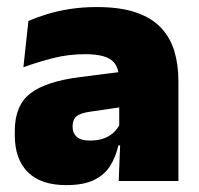

<svg xmlns="http://www.w3.org/2000/svg" viewBox="-20 -526 578 558"><path d="M498.5 0H325L330 -126L326.5 -130.5V-283.5L325 -301.5Q325 -336 302.8 -352.2Q280.5 -368.5 227 -368.5Q178.5 -368.5 133.8 -357Q89 -345.5 48 -330.5L62.5 -465Q87.5 -476 118 -485.2Q148.5 -494.5 184.5 -500Q220.5 -505.5 261 -505.5Q329.5 -505.5 375.2 -489.8Q421 -474 448 -445.2Q475 -416.5 486.8 -377Q498.5 -337.5 498.5 -290ZM172.5 12Q98.5 12 60.8 -25.8Q23 -63.5 23 -133V-145.5Q23 -219.5 68.2 -254.5Q113.5 -289.5 213 -302L338.5 -318L349 -217L242.5 -201.5Q213.5 -197.5 202.2 -187.8Q191 -178 191 -159V-157Q191 -139.5 202.8 -128.5Q214.5 -117.5 242 -117.5Q265 -117.5 281.8 -123.8Q298.5 -130 309.8 -140.5Q321 -151 327.5 -163.5L352.5 -103.5H324Q316.5 -70 300.2 -44Q284 -18 253.5 -3Q223 12 172.5 12Z"/></svg>

Font: Anek Devanagari ExtraBold
Style: Regular
Weight: 800
Designer: Kailash Malviya (Devanagari) & Yesha Goshar (Latin)
Foundry: Ek Type
Version: Version 1.003